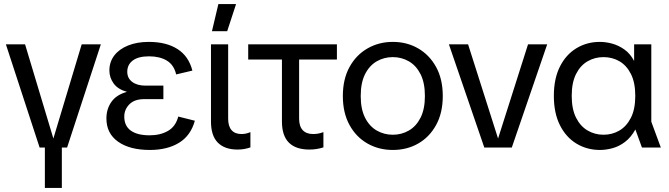

<svg xmlns="http://www.w3.org/2000/svg" viewBox="-20 -730 3311 950"><path d="M176 0 9.1 -510.7H104L244.1 -44.6L384.2 -510.7H479L312 0ZM202 200V-11.1H286V200Z M721.4 12Q622 12 564.3 -28.9Q506.5 -69.7 506.5 -143.8Q506.5 -191 531.5 -226.2Q556.4 -261.4 608.2 -275.5Q562.9 -288.2 542.1 -317.3Q521.2 -346.5 521.2 -381.3Q521.2 -423.4 545.3 -455.2Q569.5 -487 613.6 -504.8Q657.7 -522.7 716.3 -522.7Q803 -522.7 858.4 -487.2Q913.7 -451.8 931.9 -380.7L851.7 -361.7Q840.6 -409.1 805.4 -430.2Q770.2 -451.3 717.5 -451.3Q664.6 -451.3 637.1 -430.7Q609.7 -410 609.7 -375Q609.7 -343.2 634.1 -324.8Q658.4 -306.3 700 -306.3H788.4V-239.5H693.2Q645.5 -239.5 620.2 -213.9Q594.9 -188.4 594.9 -153Q594.9 -107.3 627.1 -83.9Q659.3 -60.5 720.4 -60.5Q773.3 -60.5 811.2 -82.3Q849.2 -104.1 862 -153.3L944.1 -132.7Q924 -59.2 866 -23.6Q807.9 12 721.4 12Z M1155.3 10Q1092.2 10 1058 -24.1Q1023.9 -58.3 1023.9 -129V-510.7H1108.9V-142.9Q1108.9 -105.2 1125.8 -86Q1142.7 -66.8 1175 -66.8Q1183.8 -66.8 1194.8 -68.7Q1205.7 -70.6 1219 -76.3V-0.7Q1203.5 4.7 1188.2 7.3Q1172.9 10 1155.3 10ZM1028.7 -575.6 1060.5 -710H1148.1L1104.1 -575.6Z M1510.9 10Q1444.2 10 1409.6 -24.1Q1375 -58.3 1375 -129V-468.7H1460V-142.9Q1460 -105.2 1477.9 -86Q1495.7 -66.8 1529.5 -66.8Q1540 -66.8 1552.4 -68.7Q1564.9 -70.6 1580.2 -76.3V-0.7Q1562.7 4.7 1546.2 7.3Q1529.7 10 1510.9 10ZM1208.1 -435.3V-510.7H1647V-435.3Z M1923.6 12Q1854.5 12 1798.2 -19.9Q1742 -51.9 1709.2 -111.8Q1676.4 -171.7 1676.4 -254.9Q1676.4 -338.3 1709.2 -398.1Q1742 -458 1798.2 -490.3Q1854.5 -522.7 1923.6 -522.7Q1993.6 -522.7 2049.4 -490.3Q2105.2 -458 2138 -398.1Q2170.8 -338.3 2170.8 -254.9Q2170.8 -171.7 2138 -111.8Q2105.2 -51.9 2049.4 -19.9Q1993.6 12 1923.6 12ZM1923.6 -63.3Q1967 -63.3 2003.1 -84.2Q2039.3 -105 2060.8 -147.6Q2082.4 -190.1 2082.4 -254.9Q2082.4 -320.5 2060.8 -363.1Q2039.3 -405.6 2003.1 -426.5Q1967 -447.4 1923.6 -447.4Q1880.2 -447.4 1844 -426.5Q1807.8 -405.6 1786.3 -363.1Q1764.8 -320.5 1764.8 -254.9Q1764.8 -190.1 1786.3 -147.6Q1807.8 -105 1844 -84.2Q1880.2 -63.3 1923.6 -63.3Z M2376.3 0 2201.1 -510.7H2296L2444.4 -44.6L2592.7 -510.7H2687.5L2512.3 0Z M2948.3 12Q2884.7 12 2832.7 -19.2Q2780.8 -50.4 2750.6 -110.3Q2720.4 -170.3 2720.4 -255.6Q2720.4 -340.9 2750.4 -400.5Q2780.4 -460.1 2832.2 -491.4Q2884 -522.7 2947.8 -522.7Q2978 -522.7 3009.5 -514Q3041.1 -505.3 3069.7 -485Q3098.3 -464.7 3117.6 -428.5V-510.7H3202.6V-127.7L3249.7 0H3156.3L3123.8 -89.4Q3102.2 -50.4 3072.9 -28.1Q3043.7 -5.8 3011.3 3.1Q2979 12 2948.3 12ZM2966 -63.3Q3009.5 -63.3 3044.9 -84.2Q3080.3 -105 3101.8 -147.6Q3123.3 -190.1 3123.3 -255.7Q3123.3 -321.3 3101.8 -363.9Q3080.3 -406.4 3044.9 -426.9Q3009.5 -447.4 2966 -447.4Q2923.4 -447.4 2887.6 -426.9Q2851.8 -406.4 2830.3 -363.9Q2808.8 -321.3 2808.8 -255.7Q2808.8 -190.1 2830.3 -147.6Q2851.8 -105 2887.6 -84.2Q2923.4 -63.3 2966 -63.3Z"/></svg>

Font: TikTok Sans Light
Style: Regular
Weight: 300
Version: Version 4.000